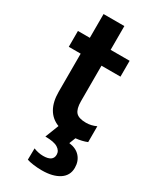

<svg xmlns="http://www.w3.org/2000/svg" viewBox="-219 -692 833 1007"><g transform="rotate(30 197.5 -188.0)"><path d="M365 150Q365 197 326 222.5Q287 248 221 248Q194 248 169 244.5Q144 241 130 236L131 167Q142 172 158 175.5Q174 179 189 179Q248 179 248 138Q248 114 224.5 99.5Q201 85 149 85L181 3Q137 -14 114.5 -53.5Q92 -93 92 -153V-384H20V-480H92V-624H218V-480H333V-384H218V-169Q218 -123 235 -103.5Q252 -84 297 -84Q328 -84 358 -98V-2Q329 10 290 14L275 52Q318 57 341.5 83.5Q365 110 365 150Z"/></g></svg>

Font: Prompt Medium
Style: Regular
Weight: 500
Designer: Katatrad Team
Foundry: CadsonDemak
Version: Version 1.001